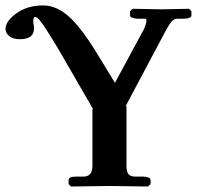

<svg xmlns="http://www.w3.org/2000/svg" viewBox="-26 -679 718 700"><path d="M226.1 -432.1 314 -279.8 311 -282.2V-75.2Q311 -35.2 278.8 -35.2H252.9Q224.1 -35.2 224.1 -22.9V-7.8L232.9 1Q338.9 -1 375 -1L513.2 1L522.9 -7.8V-22.9Q522.9 -28.8 514.4 -32Q505.9 -35.2 493.2 -35.2H466.8Q449.2 -35.2 442.1 -44.4Q435.1 -53.7 435.1 -75.2V-293L432.1 -292L579.1 -568.8Q592.8 -593.3 601.1 -602.1Q609.4 -610.8 620.1 -610.8H641.1Q671.9 -610.8 671.9 -623V-638.2L663.1 -647Q570.8 -645 562 -645L458 -647L448.2 -638.2V-622.1Q448.2 -613.3 474.1 -610.8H504.9Q507.8 -610.8 507.8 -602.1Q507.8 -593.3 500 -575.2L393.1 -377L338.9 -465.8Q277.8 -568.8 230.2 -614Q182.6 -659.2 130.9 -659.2Q73.7 -659.2 33.9 -630.4Q-5.9 -601.6 -5.9 -573.2Q-5.9 -559.1 7.3 -547.6Q20.5 -536.1 46.9 -536.1Q98.1 -536.1 98.1 -576.2Q98.1 -583 96.2 -590.8Q96.2 -592.3 95.7 -595.7Q95.2 -599.1 95.2 -600.1Q95.2 -617.2 102.1 -617.2Q108.4 -617.2 119.1 -604.7Q129.9 -592.3 148.4 -562.5L182.6 -507.3Z"/></svg>

Font: Linux Libertine G
Style: Bold
Weight: 700
Designer: Philipp H. Poll
Foundry: Philipp H. Poll
Version: Version 5.0.3